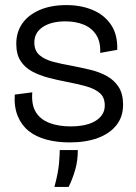

<svg xmlns="http://www.w3.org/2000/svg" viewBox="-20 -547 536 755"><path d="M254 13Q204 13 163 2Q122 -9 93.5 -31.5Q65 -54 50 -90Q35 -126 38 -175L107 -184Q103 -135 121 -106Q139 -77 174.5 -63.5Q210 -50 257 -50Q322 -50 357 -72.5Q392 -95 392 -132Q392 -164 372.5 -181Q353 -198 319 -207.5Q285 -217 243 -225Q206 -232 170 -241.5Q134 -251 105.5 -266.5Q77 -282 60.5 -308Q44 -334 44 -375Q44 -421 68 -455Q92 -489 136.5 -508Q181 -527 241 -527Q299 -527 345 -507.5Q391 -488 417 -449Q443 -410 441 -351L374 -339Q376 -382 358.5 -409.5Q341 -437 309.5 -450Q278 -463 237 -463Q182 -463 148.5 -441Q115 -419 115 -380Q115 -348 135 -330.5Q155 -313 189 -304Q223 -295 264 -288Q300 -281 335.5 -272.5Q371 -264 400 -248Q429 -232 446.5 -205Q464 -178 464 -135Q464 -88 438 -55Q412 -22 365 -4.5Q318 13 254 13ZM194 188Q209 132 212 96Q215 60 215 43H286Q286 86 275.5 121.5Q265 157 250 188Z"/></svg>

Font: Bricolage Grotesque 72pt Light
Style: Regular
Weight: 300
Designer: Mathieu Triay
Foundry: Atelier Triay
Version: Version 1.001;gftools[0.9.33.dev8+g029e19f]